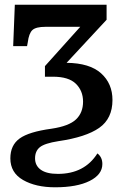

<svg xmlns="http://www.w3.org/2000/svg" viewBox="-20 -556 549 816"><path d="M24 117Q24 61 63.5 32.5Q103 4 199 -9Q273 -20 303 -48.5Q333 -77 333 -124Q333 -170 302.5 -200Q272 -230 205 -230H171V-275L321 -442H173Q133 -442 118 -428.5Q103 -415 98 -376L95 -360H36L43 -536H433V-472L263 -289Q361 -288 409.5 -244.5Q458 -201 458 -131Q458 -52 401.5 -12.5Q345 27 228 44Q170 53 149.5 69.5Q129 86 129 117Q129 148 153.5 165.5Q178 183 226 183Q339 183 394 96Q415 112 415 141Q415 186 361 213Q307 240 214 240Q132 240 78 209Q24 178 24 117Z"/></svg>

Font: Noto Serif SemiBold
Style: Regular
Weight: 600
Designer: Monotype Design Team
Foundry: Monotype Imaging Inc.
Version: Version 1.001